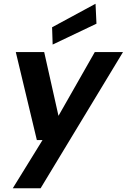

<svg xmlns="http://www.w3.org/2000/svg" viewBox="-20 -781 674 1021"><path d="M48 220 206 -36H176L64 -504H215L291 -165L484 -504H634L196 220ZM260 -544 257 -636 488 -761 493 -655Z"/></svg>

Font: DM Sans ExtraBold
Style: Italic
Weight: 800
Italic angle: -10°
Designer: Colophon Foundry, Jonny Pinhorn
Foundry: Colophon Foundry
Version: Version 4.004;gftools[0.9.30]